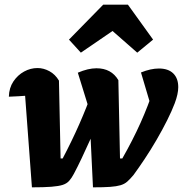

<svg xmlns="http://www.w3.org/2000/svg" viewBox="-20 -800 785 824"><path d="M379 4 359 -413 383 -265 314 -488Q358 -507 394 -507Q458 -507 488 -456L495 -120H505Q550 -199 583 -272.5Q616 -346 640 -420L639 -307L585 -489Q627 -506 662 -506Q702 -506 723.5 -485Q745 -464 745 -426Q745 -397 730 -357Q718 -325 697.5 -284Q677 -243 652 -200Q627 -157 601 -118Q575 -79 553 -49Q538 -31 526 -20.5Q514 -10 497 -5Q480 0 452.5 2Q425 4 379 4ZM117 4 82 -467 119 -392Q82 -388 60 -387Q38 -386 18 -385Q19 -423 37.5 -450.5Q56 -478 83.5 -493Q111 -508 141 -508Q167 -508 192 -494.5Q217 -481 233 -454L240 -120H249Q288 -194 320 -266.5Q352 -339 379 -415L437 -367Q423 -331 405.5 -289Q388 -247 368.5 -203.5Q349 -160 330.5 -121Q312 -82 297 -54Q287 -35 276.5 -23.5Q266 -12 249 -6.5Q232 -1 200.5 1.5Q169 4 117 4ZM529 -780 637 -630 569 -574 463 -667 327 -574 276 -630 423 -780Z"/></svg>

Font: Piazzolla Thin Black
Style: Italic
Weight: 900
Italic angle: -11.3°
Version: Version 2.005